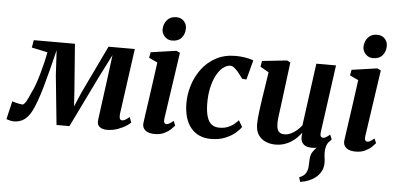

<svg xmlns="http://www.w3.org/2000/svg" viewBox="-90 -923 2677 1302"><g transform="rotate(5 1248.5 -272.0)"><path d="M654.5 10Q626 10 606.8 -4.8Q587.5 -19.5 592.5 -54.5L631 -342L651 -498L572.5 -343.5L402 7H314L280 -328.5L270.5 -498Q253 -427 236.8 -362.8Q220.5 -298.5 204.8 -243.8Q189 -189 173.2 -145Q157.5 -101 141.5 -71Q121 -32.5 92 -12.2Q63 8 21.5 8Q14.5 8 3.5 5.8Q-7.5 3.5 -16.8 0.8Q-26 -2 -27.5 -4L1.5 -127.5Q5 -125 19.5 -121Q34 -117 49.5 -114Q65 -111 71.5 -111Q77.5 -111 84.2 -118.5Q91 -126 98 -138Q105 -150 111.5 -164.8Q118 -179.5 123.5 -193Q136.5 -216 149.2 -251.5Q162 -287 173.8 -328Q185.5 -369 194.8 -408.2Q204 -447.5 210 -478.5L101.5 -501.5L110.5 -552.5H390.5L415 -229.5L421.5 -128.5L464.5 -229.5L619 -552.5H798L737 -111Q735 -96 735.8 -85.2Q736.5 -74.5 741 -68.8Q745.5 -63 752.5 -63Q765.5 -63 779.2 -71.5Q793 -80 803.5 -90.5L817.5 -53.5Q812.5 -47 789.5 -31.5Q766.5 -16 731.5 -3Q696.5 10 654.5 10Z M983 10Q954.5 10 935 1.8Q915.5 -6.5 906.5 -21.8Q897.5 -37 900 -58.5Q902.5 -80 907.2 -112Q912 -144 917.8 -184.8Q923.5 -225.5 930.2 -272.5Q937 -319.5 944 -370.8Q951 -422 958 -474.5L900 -501.5L907 -540L1080.5 -565L1105 -553L1039 -100.5Q1036.5 -82 1041 -73Q1045.5 -64 1055.5 -64Q1065 -64 1075.5 -69.8Q1086 -75.5 1103 -89.5L1116 -59Q1110 -51.5 1093.2 -34.8Q1076.5 -18 1048.8 -4Q1021 10 983 10ZM1044 -631.5Q1014.5 -631.5 993.8 -653.5Q973 -675.5 974 -705Q976 -741.5 998.5 -766.8Q1021 -792 1059.5 -792Q1093 -792 1112.2 -770.8Q1131.5 -749.5 1131 -721.5Q1131 -683.5 1109 -657.5Q1087 -631.5 1044 -631.5Z M1364 10Q1279 10 1229.5 -48Q1180 -106 1178.5 -215.5Q1178 -276 1196.8 -337.8Q1215.5 -399.5 1253.5 -451Q1291.5 -502.5 1349.5 -534Q1407.5 -565.5 1484.5 -565.5Q1513.5 -565.5 1547.5 -560.5Q1581.5 -555.5 1605 -545L1570 -412.5L1541 -414.5Q1529.5 -431.5 1514.2 -450.5Q1499 -469.5 1483.5 -482.8Q1468 -496 1455.5 -496Q1429 -496 1404 -476.2Q1379 -456.5 1359.8 -420Q1340.5 -383.5 1329.5 -333.2Q1318.5 -283 1319.5 -222.5Q1320.5 -169.5 1331.5 -135.8Q1342.5 -102 1363 -86.5Q1383.5 -71 1414.5 -71Q1445 -71 1468.2 -79.2Q1491.5 -87.5 1509.8 -101.5Q1528 -115.5 1543.5 -132.5L1569 -89Q1556 -69.5 1528.5 -46.2Q1501 -23 1459.8 -6.5Q1418.5 10 1364 10Z M1993.5 247.5 1984 217Q2006 208.5 2018 196.8Q2030 185 2036 168Q2042 152.5 2042 132.5Q2042 112.5 2044 90.5Q2045 55 2062.5 33.2Q2080 11.5 2094 -6.5L2170 -49Q2154.5 -30 2147.8 -9.8Q2141 10.5 2141.5 34Q2141.5 48 2144.2 67.5Q2147 87 2147 105Q2147 136 2133.8 161.8Q2120.5 187.5 2095 207.5Q2074 223 2048.8 233.2Q2023.5 243.5 1993.5 247.5ZM1802.5 10Q1770.5 10 1740 -2Q1709.5 -14 1689.2 -41.5Q1669 -69 1668.5 -116Q1668.5 -133.5 1670.2 -154.5Q1672 -175.5 1674.8 -198.8Q1677.5 -222 1681 -245.8Q1684.5 -269.5 1687.5 -291.5L1715.5 -474L1657.5 -507.5L1664.5 -547L1833.5 -565L1856.5 -553L1823 -289Q1820.5 -267.5 1817.5 -245.8Q1814.5 -224 1811.8 -204Q1809 -184 1807.2 -166.8Q1805.5 -149.5 1805.5 -136.5Q1805.5 -109.5 1811.5 -93.8Q1817.5 -78 1829.5 -71.2Q1841.5 -64.5 1859.5 -64.5Q1881.5 -64.5 1903 -74.8Q1924.5 -85 1943 -101.2Q1961.5 -117.5 1975.5 -135.5L2033 -560.5H2167L2103.5 -100.5Q2101 -81.5 2106.2 -72.8Q2111.5 -64 2121.5 -64Q2130.5 -64 2140.5 -69.5Q2150.5 -75 2168.5 -89.5L2181.5 -59Q2176.5 -50.5 2159.2 -34Q2142 -17.5 2115 -3.8Q2088 10 2053 10Q2016 10 1997.8 -5.2Q1979.5 -20.5 1977 -46.5Q1976.5 -49 1976.5 -53.2Q1976.5 -57.5 1976.8 -62.5Q1977 -67.5 1977.8 -72.8Q1978.5 -78 1979 -82.5L1977 -83.5Q1964 -66.5 1947 -49.8Q1930 -33 1908.5 -19.5Q1887 -6 1860.8 2Q1834.5 10 1802.5 10Z M2350.5 10Q2322 10 2302.5 1.8Q2283 -6.5 2274 -21.8Q2265 -37 2267.5 -58.5Q2270 -80 2274.8 -112Q2279.5 -144 2285.2 -184.8Q2291 -225.5 2297.8 -272.5Q2304.5 -319.5 2311.5 -370.8Q2318.5 -422 2325.5 -474.5L2267.5 -501.5L2274.5 -540L2448 -565L2472.5 -553L2406.5 -100.5Q2404 -82 2408.5 -73Q2413 -64 2423 -64Q2432.5 -64 2443 -69.8Q2453.5 -75.5 2470.5 -89.5L2483.5 -59Q2477.5 -51.5 2460.8 -34.8Q2444 -18 2416.2 -4Q2388.5 10 2350.5 10ZM2411.5 -631.5Q2382 -631.5 2361.2 -653.5Q2340.5 -675.5 2341.5 -705Q2343.5 -741.5 2366 -766.8Q2388.5 -792 2427 -792Q2460.5 -792 2479.8 -770.8Q2499 -749.5 2498.5 -721.5Q2498.5 -683.5 2476.5 -657.5Q2454.5 -631.5 2411.5 -631.5Z"/></g></svg>

Font: Merriweather 24pt
Style: Bold Italic
Weight: 700
Italic angle: -7.8°
Designer: Eben Sorkin
Foundry: Eben Sorkin
Version: Version 2.101